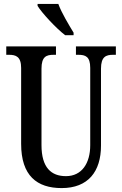

<svg xmlns="http://www.w3.org/2000/svg" viewBox="-20 -951 624 981"><path d="M313 -771H356V-784C333 -822 294 -886 278 -931H172V-921C193 -886 266 -807 313 -771ZM295 10C430 10 496 -74 496 -207V-600C496 -662 522 -671 558 -671H572V-714H368V-671H380C417 -671 441 -662 441 -604V-209C441 -117 398 -51 317 -51C242 -51 192 -94 192 -210V-600C192 -662 217 -671 254 -671H266V-714H12V-671H26C61 -671 88 -662 88 -604V-216C88 -53 169 10 295 10Z"/></svg>

Font: Noto Serif Sinhala ExtraCondensed Medium
Style: Regular
Weight: 500
Width: 2
Designer: Jelle Bosma - Monotype Design Team
Foundry: Monotype Imaging Inc.
Version: Version 2.007